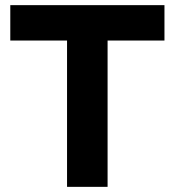

<svg xmlns="http://www.w3.org/2000/svg" viewBox="-20 -726 679 746"><path d="M240.5 0V-696H398V0ZM20 -568.5V-706H619V-568.5Z"/></svg>

Font: Outfit Thin
Style: Regular
Weight: 100
Designer: Rodrigo Fuenzalida
Foundry: fragTYPE
Version: Version 1.100;gftools[0.9.27]